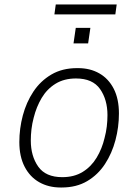

<svg xmlns="http://www.w3.org/2000/svg" viewBox="-20 -824 615 854"><path d="M250 10Q196 10 154.5 -13.5Q113 -37 89.5 -82.5Q66 -128 66 -192Q66 -252 81.5 -310.5Q97 -369 128.5 -416.5Q160 -464 208.5 -492.5Q257 -521 323 -521H327Q381 -521 422 -497.5Q463 -474 486 -429Q509 -384 509 -319Q509 -259 493.5 -200.5Q478 -142 447 -94.5Q416 -47 368 -18.5Q320 10 254 10ZM257 -36Q310 -36 348 -59.5Q386 -83 410 -123Q434 -163 445 -210Q452 -236 455 -261.5Q458 -287 458 -312Q458 -381 425 -428Q392 -475 318 -475Q265 -475 227 -451.5Q189 -428 165.5 -388.5Q142 -349 130 -301Q123 -275 120 -249.5Q117 -224 117 -199Q117 -130 150 -83Q183 -36 257 -36ZM222 -760 228 -804H499L493 -760ZM307 -631 317 -700H382L372 -631Z"/></svg>

Font: Chivo Medium Thin
Style: Italic
Weight: 250
Italic angle: -8.05°
Version: Version 2.002